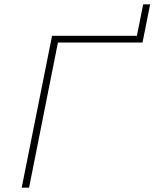

<svg xmlns="http://www.w3.org/2000/svg" viewBox="-20 -865 712 885"><path d="M80 0 220 -700H611L640 -845H672L637 -669H247L114 0Z"/></svg>

Font: Montserrat ExtraLight
Style: Italic
Weight: 200
Italic angle: -11.3°
Designer: Julieta Ulanovsky
Foundry: Julieta Ulanovsky
Version: Version 9.000; ttfautohint (v1.8.4.7-5d5b)